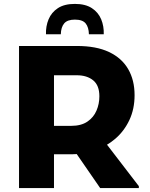

<svg xmlns="http://www.w3.org/2000/svg" viewBox="-20 -953 759 973"><path d="M171.6 -171.2V-315.2H340.8Q391.2 -315.2 422.8 -336.6Q454.3 -358 468.9 -392.2Q483.6 -426.4 483.6 -465.2Q483.6 -520.4 452.1 -546Q420.6 -571.6 368.8 -571.6H171.6V-720H370Q467.9 -720 532.5 -689.4Q597 -658.9 629.5 -602.9Q662 -547 662 -470.8Q662 -401 636 -345.3Q610 -289.7 565.6 -251Q521.1 -212.4 464.2 -191.8Q407.3 -171.2 345.2 -171.2ZM76.4 0V-720H253.6V0ZM487.6 0 344.4 -207.6 509.5 -236.4 683.6 -9.6V0ZM359.4 -933.2Q412.8 -933.2 445.6 -911.7Q478.3 -890.3 492.8 -855.1Q507.2 -820 505.8 -779.2H430.6Q429.7 -815.2 414 -834.4Q398.3 -853.6 359.4 -853.6Q321.5 -853.6 305.3 -834.4Q289.1 -815.2 288.2 -779.2H213Q211.6 -820 226.2 -855.1Q240.8 -890.3 273.4 -911.7Q306 -933.2 359.4 -933.2Z"/></svg>

Font: Kufam
Style: Regular
Weight: 400
Designer: Wael Morcos, Artur Schmal
Foundry: Original Type
Version: Version 1.301; ttfautohint (v1.8.3)